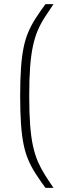

<svg xmlns="http://www.w3.org/2000/svg" viewBox="-20 -763 297 933"><path d="M201 150Q173 112 152.5 80Q132 48 117.5 14Q103 -20 94.5 -62Q86 -104 82 -161Q78 -218 78 -297Q78 -376 82 -432.5Q86 -489 94.5 -531Q103 -573 117.5 -607Q132 -641 152.5 -673Q173 -705 201 -743H240Q217 -709 197.5 -679Q178 -649 164 -616.5Q150 -584 140.5 -541Q131 -498 126.5 -439Q122 -380 122 -297Q122 -214 126.5 -155Q131 -96 140.5 -53Q150 -10 164.5 23Q179 56 197.5 85.5Q216 115 240 150Z"/></svg>

Font: Saira SemiCondensed ExtraLight
Style: Regular
Weight: 250
Width: 4
Designer: Hector Gatti with collaboration of the Omnibus-Type team
Foundry: Omnibus-Type
Version: Version 1.101